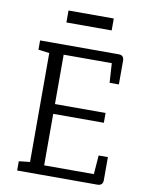

<svg xmlns="http://www.w3.org/2000/svg" viewBox="-98 -991 824 1061"><g transform="rotate(10 313.5 -460.0)"><path d="M73 0V-52L135 -59V-670L73 -678V-730H514Q544 -730 544 -699V-566H492L485 -675H215V-398H499V-343H215V-54H494L502 -160H554V-31Q554 0 523 0ZM199 -853V-920H453V-853Z"/></g></svg>

Font: Fauna One
Style: Regular
Weight: 400
Designer: Eduardo Rodriguez Tunni
Foundry: Eduardo Rodriguez Tunni
Version: Version 2.001; ttfautohint (v1.8.4.7-5d5b);gftools[0.9.23]